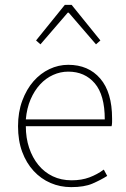

<svg xmlns="http://www.w3.org/2000/svg" viewBox="-20 -756 518 788"><path d="M128 -590 246 -736H274L392 -590L374 -574L262 -704H258L146 -574ZM272 12Q227 12 187.5 -5Q148 -22 118 -54.5Q88 -87 71 -133Q54 -179 54 -238Q54 -296 71.5 -343Q89 -390 117.5 -422.5Q146 -455 183 -472.5Q220 -490 260 -490Q343 -490 391.5 -433.5Q440 -377 440 -270Q440 -262 440 -254.5Q440 -247 438 -238H86Q86 -190 99.5 -149.5Q113 -109 137.5 -79Q162 -49 196.5 -32.5Q231 -16 274 -16Q315 -16 347 -28Q379 -40 406 -60L420 -34Q393 -17 359.5 -2.5Q326 12 272 12ZM86 -266H410Q410 -366 369 -414Q328 -462 260 -462Q228 -462 198 -448.5Q168 -435 144.5 -409.5Q121 -384 105.5 -348Q90 -312 86 -266Z"/></svg>

Font: TypoPRO Source Sans Pro
Style: Regular
Weight: 200
Designer: Paul D. Hunt
Foundry: Adobe Systems Incorporated
Version: Version 2.020;PS 2.000;hotconv 1.0.86;makeotf.lib2.5.63406